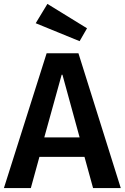

<svg xmlns="http://www.w3.org/2000/svg" viewBox="-25 -964 639 984"><path d="M408 -160H177L133 0H-5L214 -691H377L594 0H452ZM202 -260H383L295 -581H291ZM383 -753 158 -845 218 -944 421 -819Z"/></svg>

Font: Qnwhxotralxmqkhsjrfbfhwcoqn
Style: Regular
Weight: 500
Designer: Carrois Corporate & Edenspiekermann
Foundry: Carrois Corporate GbR & Edenspiekermann AG
Version: Version 2.001